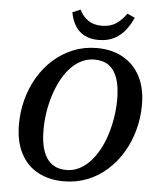

<svg xmlns="http://www.w3.org/2000/svg" viewBox="-59 -919 803 985"><g transform="rotate(5 342.5 -426.5)"><path d="M305 16Q231 16 173.5 -14.5Q116 -45 84 -106Q52 -167 52 -255Q52 -321 68.5 -383.5Q85 -446 117 -500Q149 -554 194 -594Q239 -634 295.5 -657Q352 -680 417 -680Q493 -680 550.5 -648.5Q608 -617 640 -556.5Q672 -496 672 -409Q672 -343 655 -280Q638 -217 606 -163.5Q574 -110 529 -69.5Q484 -29 427.5 -6.5Q371 16 305 16ZM315 -43Q348 -43 378 -57.5Q408 -72 433 -98Q458 -124 478.5 -160Q499 -196 513 -239Q527 -282 535 -330Q543 -378 543 -428Q543 -492 528 -535Q513 -578 483.5 -599Q454 -620 409 -620Q376 -620 346 -606Q316 -592 290.5 -566Q265 -540 245 -504.5Q225 -469 210.5 -426Q196 -383 188 -335.5Q180 -288 180 -237Q180 -173 195 -130Q210 -87 240 -65Q270 -43 315 -43ZM420 -722Q376 -722 345.5 -739Q315 -756 298 -786Q281 -816 275 -852L316 -869Q330 -838 358.5 -817Q387 -796 431 -796Q475 -796 505 -816.5Q535 -837 557 -869L596 -852Q583 -820 560.5 -790Q538 -760 503.5 -741Q469 -722 420 -722Z"/></g></svg>

Font: Source Serif 4 SemiBold
Style: Italic
Weight: 600
Italic angle: -12°
Designer: Frank Grießhammer
Foundry: Adobe Systems Incorporated
Version: Version 4.004;hotconv 1.0.116;makeotfexe 2.5.65601